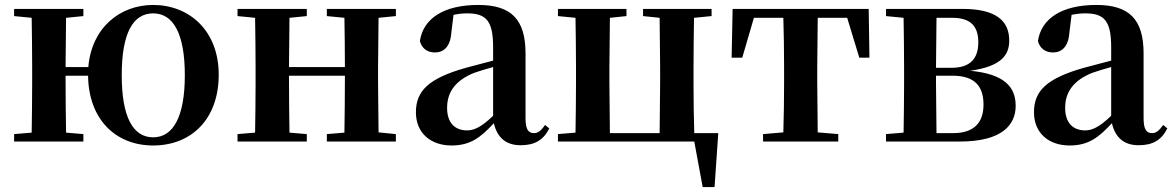

<svg xmlns="http://www.w3.org/2000/svg" viewBox="-20 -572 4741 776"><path d="M599 -17C517 -17 472 -100 472 -268C472 -437 517 -518 599 -518C680 -518 727 -437 727 -268C727 -100 680 -17 599 -17ZM599 16C753 16 864 -90 864 -270C864 -449 744 -552 599 -552C465 -552 350 -460 337 -301H245L247 -500L317 -507V-536H37V-507L108 -500C109 -442 110 -357 110 -301V-235C110 -179 109 -94 108 -36L37 -30V0H317V-30L247 -36C246 -94 245 -182 245 -266H336C338 -90 447 16 599 16Z M1301 -507 1372 -500C1373 -445 1374 -363 1374 -301H1148L1150 -500L1220 -507V-536H940V-507L1011 -500C1012 -442 1013 -357 1013 -301V-235C1013 -179 1012 -94 1011 -36L940 -30V0H1220V-30L1150 -36C1149 -94 1148 -182 1148 -266H1374C1374 -182 1373 -94 1372 -36L1301 -30V0H1580V-30L1510 -37L1508 -235V-301L1510 -500L1580 -507V-536H1301Z M2084 15C2140 15 2176 -5 2200 -53L2183 -67C2165 -41 2153 -34 2138 -34C2116 -34 2104 -48 2104 -95V-356C2104 -494 2046 -552 1913 -552C1772 -552 1690 -496 1677 -406C1685 -376 1707 -360 1738 -360C1772 -360 1800 -382 1804 -439L1813 -512C1833 -516 1850 -518 1868 -518C1945 -518 1973 -488 1973 -381V-327L1863 -298C1711 -255 1661 -204 1661 -118C1661 -34 1721 16 1805 16C1881 16 1922 -16 1976 -74C1989 -18 2023 15 2084 15ZM1973 -104C1924 -57 1895 -45 1868 -45C1819 -45 1787 -75 1787 -136C1787 -203 1824 -248 1895 -277C1915 -284 1943 -293 1973 -301Z M2235 0H2786L2820 184H2868L2883 -34H2786C2784 -91 2783 -178 2783 -235V-301C2783 -356 2784 -442 2785 -500L2856 -507V-536H2579V-507L2646 -500L2648 -301V-235L2646 -34H2445L2443 -235V-301L2445 -500L2512 -507V-536H2235V-507L2306 -500C2307 -442 2308 -357 2308 -301V-235C2308 -179 2307 -94 2306 -36L2235 -30Z M3145 0H3368V-30L3285 -37L3283 -235V-301L3285 -500H3404L3453 -339H3494L3491 -536H2941L2937 -339H2980L3027 -500H3146C3148 -443 3149 -357 3149 -301V-235C3149 -179 3148 -95 3146 -37L3064 -30V0Z M3630 0H3860C4032 0 4085 -69 4085 -144C4085 -222 4038 -273 3901 -286C4030 -304 4059 -352 4059 -408C4059 -487 4007 -536 3870 -536H3561V-507L3632 -500C3633 -442 3634 -357 3634 -301V-235C3634 -179 3633 -94 3632 -36L3561 -30V0ZM3765 -500H3829C3903 -500 3934 -466 3934 -401C3934 -333 3899 -298 3826 -298H3763ZM3763 -266H3830C3919 -266 3955 -224 3955 -149C3955 -75 3915 -34 3833 -34H3765L3763 -235Z M4582 15C4638 15 4674 -5 4698 -53L4681 -67C4663 -41 4651 -34 4636 -34C4614 -34 4602 -48 4602 -95V-356C4602 -494 4544 -552 4411 -552C4270 -552 4188 -496 4175 -406C4183 -376 4205 -360 4236 -360C4270 -360 4298 -382 4302 -439L4311 -512C4331 -516 4348 -518 4366 -518C4443 -518 4471 -488 4471 -381V-327L4361 -298C4209 -255 4159 -204 4159 -118C4159 -34 4219 16 4303 16C4379 16 4420 -16 4474 -74C4487 -18 4521 15 4582 15ZM4471 -104C4422 -57 4393 -45 4366 -45C4317 -45 4285 -75 4285 -136C4285 -203 4322 -248 4393 -277C4413 -284 4441 -293 4471 -301Z"/></svg>

Font: GenRyuMin2 TW B
Style: Regular
Weight: 700
Version: Version 2.100;PS 2.1;hotconv 16.6.51;makeotf.lib2.5.65220 DE